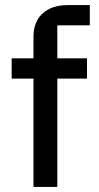

<svg xmlns="http://www.w3.org/2000/svg" viewBox="-20 -737 392 757"><path d="M206 0H112V-594Q112 -631 127.5 -658.5Q143 -686 173.5 -701.5Q204 -717 248 -717H334V-637H206ZM26 -427V-507H323V-427Z"/></svg>

Font: 42dot Sans Light Medium
Style: Regular
Weight: 500
Version: Version 1.000